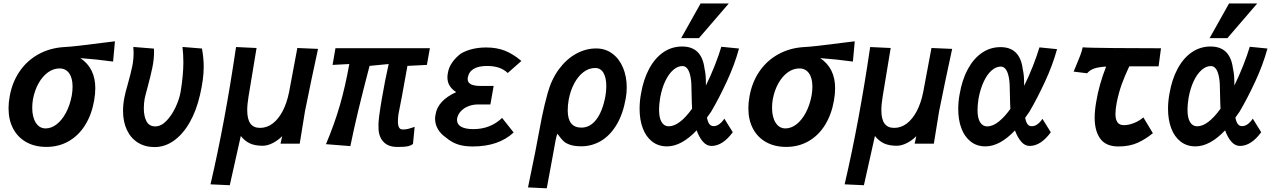

<svg xmlns="http://www.w3.org/2000/svg" viewBox="-20 -824 7240 1090"><path d="M28.5 -209.5Q28.5 -242.5 35 -276.5Q48.5 -355 90.2 -417Q132 -479 198 -515.8Q264 -552.5 347 -557Q396.5 -559 567 -581.5Q592 -584.5 632.5 -589.5L622 -474.5Q527.5 -487.5 436.5 -494Q521 -437 521 -323.5Q521 -290 514.5 -254Q501 -175 464.2 -115.2Q427.5 -55.5 370.8 -22.8Q314 10 243.5 10Q178 10 129.5 -17Q81 -44 54.8 -93.5Q28.5 -143 28.5 -209.5ZM387.5 -281.5Q392 -309.5 392 -332Q392 -381 372.5 -408.2Q353 -435.5 318 -435.5Q283 -435.5 252 -413Q221 -390.5 198.8 -350.8Q176.5 -311 167 -260Q163 -237.5 163 -211.5Q163 -159 183.5 -127Q204 -95 239 -95Q271.5 -95 301.8 -118.5Q332 -142 354.5 -184.2Q377 -226.5 387.5 -281.5Z M678.5 -194.5Q678.5 -230 686 -269.5Q691.5 -299 706.5 -350Q722 -405.5 730.2 -444.5Q738.5 -483.5 738.5 -525Q738.5 -541 737 -557.5L854 -548Q854.5 -542 854.5 -530Q854.5 -486.5 845 -440.5Q835.5 -394.5 817.5 -327.5Q805.5 -284 801 -262.5Q796.5 -236.5 796.5 -208.5Q796.5 -164 811.8 -135.2Q827 -106.5 861.5 -106.5Q894.5 -106.5 924.5 -137.5Q954.5 -168.5 976 -213.8Q997.5 -259 1005 -300.5Q1021 -397.5 1021 -470Q1021 -514 1016 -557.5L1126.5 -548.5Q1136.5 -494 1136.5 -445Q1136.5 -376.5 1115.5 -285.5Q1095 -196 1056.8 -129Q1018.5 -62 967.2 -25.5Q916 11 857.5 11Q804 11 763.5 -14Q723 -39 700.8 -85.5Q678.5 -132 678.5 -194.5Z M1320 -557 1436.5 -551.5 1391 -276.5Q1383.5 -231.5 1383.5 -198.5Q1383.5 -148 1401.2 -123Q1419 -98 1456.5 -98Q1495.5 -98 1528.2 -123Q1561 -148 1584.8 -193.5Q1608.5 -239 1621 -300.5L1668 -551.5L1785.5 -546.5Q1771.5 -483.5 1747 -366.5Q1722.5 -249.5 1711.5 -193L1681.5 -8.5H1572.5L1582 -51Q1557 -26 1527.2 -11.2Q1497.5 3.5 1471.5 3.5Q1427.5 3.5 1398.5 -10Q1369.5 -23.5 1347 -52L1284.5 227.5L1175 222.5Q1257 -128.5 1320 -557Z M2129 -109Q2128.5 -111 2128.5 -116.5Q2128.5 -150 2147 -259Q2165.5 -368 2186.5 -460.5L2078 -450Q2040.5 -307 2014.8 -200Q1989 -93 1969 5.5L1830.5 -5.5Q1877.5 -116.5 1908.8 -223.8Q1940 -331 1963 -460.5L1868 -455.5L1884.5 -550.5H2420.5L2403.5 -455.5L2293 -450Q2257 -246.5 2242 -175.5Q2239 -152.5 2239 -135.5Q2239 -111.5 2245.5 -100.2Q2252 -89 2266 -89Q2283.5 -89 2295.2 -91.8Q2307 -94.5 2324 -100.5L2334 -104L2324.5 -6.5Q2310.5 3.5 2292.8 6.8Q2275 10 2250 10H2232.5Q2181.5 10 2154 -22.2Q2126.5 -54.5 2129 -109Z M2511.5 -43.5Q2482 -63.5 2466 -91Q2450 -118.5 2450 -149.5Q2450 -160 2452.5 -173.5Q2465 -253.5 2570 -301Q2546.5 -315.5 2533.2 -336.5Q2520 -357.5 2520 -385Q2520 -397.5 2523 -411.5Q2527.5 -441 2547.5 -469.8Q2567.5 -498.5 2597.5 -520.5Q2657 -554.5 2741 -554.5Q2799 -554.5 2845.5 -536.5Q2868 -527.5 2890.2 -514.2Q2912.5 -501 2940 -478L2862.5 -409.5Q2840.5 -430.5 2811.5 -440Q2782.5 -449.5 2745 -449.5Q2647.5 -449.5 2635.5 -383Q2635 -380.5 2635 -375.5Q2635 -355 2653.5 -345.5Q2672 -336 2710.5 -336H2782.5L2764 -231H2694.5Q2664.5 -231 2639 -221Q2613.5 -211 2596.5 -192.8Q2579.5 -174.5 2575 -151Q2574.5 -148 2574.5 -143Q2574.5 -117.5 2598.5 -104.2Q2622.5 -91 2667.5 -91Q2764 -91 2830.5 -154.5L2896 -72Q2811 7.5 2663.5 7.5Q2613 7.5 2577.5 -4.8Q2542 -17 2511.5 -43.5Z M2977.5 240 3017.5 44.5Q3020.5 29.5 3023.5 13.5Q3026.5 -2.5 3029.5 -18.5Q3043 -93.5 3056.5 -160Q3070 -226.5 3089 -295Q3110.5 -373.5 3153 -431Q3195.5 -488.5 3250.5 -518.8Q3305.5 -549 3364 -549Q3417.5 -549 3457 -519.2Q3496.5 -489.5 3517.2 -439.2Q3538 -389 3538 -328.5Q3538 -295 3532.5 -266Q3517 -176.5 3480 -115.2Q3443 -54 3391.5 -23.8Q3340 6.5 3280.5 6.5Q3241.5 6.5 3217.2 -1.8Q3193 -10 3180 -22Q3167 -34 3153 -53.5L3144 -65Q3139 -52 3133.8 -25.5Q3128.5 1 3117 67Q3095 190 3084 245ZM3417 -278.5Q3422 -307 3422 -335Q3422 -382.5 3406 -410.2Q3390 -438 3358.5 -438Q3323 -438 3292.2 -414.5Q3261.5 -391 3239.8 -350Q3218 -309 3208.5 -258Q3203 -227 3203 -197.5Q3203 -99.5 3280.5 -99.5Q3330 -99.5 3365.5 -145.8Q3401 -192 3417 -278.5Z M3611 -206.5Q3611 -249 3619 -292Q3633 -374 3665.8 -434.5Q3698.5 -495 3746.2 -527.5Q3794 -560 3852.5 -560Q3964 -560 3979.5 -435.5Q3988.5 -400 3987.5 -338.5Q4013.5 -391 4037.8 -452.2Q4062 -513.5 4075 -558.5L4175.5 -548.5Q4150.5 -457 4106 -361Q4061.5 -265 4017.5 -190.5L3993.5 -156.5Q3998 -132 4007 -120Q4016 -108 4031.5 -108Q4049.5 -108 4065.2 -120.5Q4081 -133 4092 -150.5L4140 -73.5Q4083 4.5 4019 4.5Q3992 4.5 3970.8 -19.5Q3949.5 -43.5 3935 -84Q3848.5 7 3766.5 7Q3717.5 7 3682.2 -20.5Q3647 -48 3629 -96.2Q3611 -144.5 3611 -206.5ZM3847 -607.5 3957.5 -804.5H4117.5L3948 -607.5ZM3721.5 -201Q3721.5 -155 3736 -131Q3750.5 -107 3776 -107Q3837 -107 3909 -207Q3907.5 -225 3907.5 -240L3906.5 -280.5Q3906 -319.5 3905 -343.2Q3904 -367 3901 -383Q3889.5 -449 3854 -449Q3827.5 -449 3802.2 -427.2Q3777 -405.5 3757.2 -364.5Q3737.5 -323.5 3727.5 -267.5Q3721.5 -230 3721.5 -201Z M4228.5 -209.5Q4228.5 -242.5 4235 -276.5Q4248.5 -355 4290.2 -417Q4332 -479 4398 -515.8Q4464 -552.5 4547 -557Q4596.5 -559 4767 -581.5Q4792 -584.5 4832.5 -589.5L4822 -474.5Q4727.5 -487.5 4636.5 -494Q4721 -437 4721 -323.5Q4721 -290 4714.5 -254Q4701 -175 4664.2 -115.2Q4627.5 -55.5 4570.8 -22.8Q4514 10 4443.5 10Q4378 10 4329.5 -17Q4281 -44 4254.8 -93.5Q4228.5 -143 4228.5 -209.5ZM4587.5 -281.5Q4592 -309.5 4592 -332Q4592 -381 4572.5 -408.2Q4553 -435.5 4518 -435.5Q4483 -435.5 4452 -413Q4421 -390.5 4398.8 -350.8Q4376.5 -311 4367 -260Q4363 -237.5 4363 -211.5Q4363 -159 4383.5 -127Q4404 -95 4439 -95Q4471.5 -95 4501.8 -118.5Q4532 -142 4554.5 -184.2Q4577 -226.5 4587.5 -281.5Z M4920 -557 5036.5 -551.5 4991 -276.5Q4983.5 -231.5 4983.5 -198.5Q4983.5 -148 5001.2 -123Q5019 -98 5056.5 -98Q5095.5 -98 5128.2 -123Q5161 -148 5184.8 -193.5Q5208.5 -239 5221 -300.5L5268 -551.5L5385.5 -546.5Q5371.5 -483.5 5347 -366.5Q5322.5 -249.5 5311.5 -193L5281.5 -8.5H5172.5L5182 -51Q5157 -26 5127.2 -11.2Q5097.5 3.5 5071.5 3.5Q5027.5 3.5 4998.5 -10Q4969.5 -23.5 4947 -52L4884.5 227.5L4775 222.5Q4857 -128.5 4920 -557Z M5420 -204.5Q5420 -247 5428 -290Q5442 -371.5 5474.5 -431.5Q5507 -491.5 5554.5 -524Q5602 -556.5 5660 -556.5Q5770.5 -556.5 5786 -432.5Q5795 -397.5 5794 -336.5Q5820 -388 5843.8 -448.8Q5867.5 -509.5 5881 -555L5981 -545Q5956 -454 5911.8 -358.8Q5867.5 -263.5 5824 -189.5L5800 -155.5Q5804.5 -131 5813.2 -119.2Q5822 -107.5 5837.5 -107.5Q5855.5 -107.5 5871.2 -119.8Q5887 -132 5898 -149.5L5945.5 -73Q5888.5 4.5 5825.5 4.5Q5798.5 4.5 5777.8 -19.5Q5757 -43.5 5742 -83.5Q5656 7 5574.5 7Q5525.5 7 5490.8 -20.2Q5456 -47.5 5438 -95.2Q5420 -143 5420 -204.5ZM5529.5 -199.5Q5529.5 -154 5544 -130.2Q5558.5 -106.5 5584 -106.5Q5616.5 -106.5 5650.2 -133.8Q5684 -161 5716 -206Q5714.5 -223.5 5714.5 -238.5L5713.5 -279Q5713 -317.5 5712 -341Q5711 -364.5 5708 -380.5Q5696.5 -446 5661.5 -446Q5635 -446 5610 -424.5Q5585 -403 5565.5 -362.2Q5546 -321.5 5535.5 -266Q5529.5 -228.5 5529.5 -199.5Z M6087 -446Q6102.5 -482.5 6112.2 -508Q6122 -533.5 6126.5 -555.5Q6153.5 -552.5 6307.5 -551.2Q6461.5 -550 6571 -550L6557.5 -447.5H6391Q6365 -392.5 6348 -345.2Q6331 -298 6319.5 -240.5Q6312.5 -202.5 6312.5 -177.5Q6312.5 -145.5 6324 -129.5Q6335.5 -113.5 6360.5 -113.5Q6387 -113.5 6417.5 -125.5Q6448 -137.5 6471 -157.5L6525 -68Q6484 -34 6438 -13.2Q6392 7.5 6329 7.5Q6258.5 7.5 6226.5 -36.5Q6194.5 -80.5 6194.5 -155.5Q6194.5 -198 6204 -249.5Q6219 -342 6259.5 -446Q6216 -443.5 6191.8 -435Q6167.5 -426.5 6151.5 -408L6075 -417.5Z M6611 -206.5Q6611 -249 6619 -292Q6633 -374 6665.8 -434.5Q6698.5 -495 6746.2 -527.5Q6794 -560 6852.5 -560Q6964 -560 6979.5 -435.5Q6988.5 -400 6987.5 -338.5Q7013.5 -391 7037.8 -452.2Q7062 -513.5 7075 -558.5L7175.5 -548.5Q7150.5 -457 7106 -361Q7061.5 -265 7017.5 -190.5L6993.5 -156.5Q6998 -132 7007 -120Q7016 -108 7031.5 -108Q7049.5 -108 7065.2 -120.5Q7081 -133 7092 -150.5L7140 -73.5Q7083 4.5 7019 4.5Q6992 4.5 6970.8 -19.5Q6949.5 -43.5 6935 -84Q6848.5 7 6766.5 7Q6717.5 7 6682.2 -20.5Q6647 -48 6629 -96.2Q6611 -144.5 6611 -206.5ZM6847 -607.5 6957.5 -804.5H7117.5L6948 -607.5ZM6721.5 -201Q6721.5 -155 6736 -131Q6750.5 -107 6776 -107Q6837 -107 6909 -207Q6907.5 -225 6907.5 -240L6906.5 -280.5Q6906 -319.5 6905 -343.2Q6904 -367 6901 -383Q6889.5 -449 6854 -449Q6827.5 -449 6802.2 -427.2Q6777 -405.5 6757.2 -364.5Q6737.5 -323.5 6727.5 -267.5Q6721.5 -230 6721.5 -201Z"/></svg>

Font: JuliaMono ExtraBoldItalic
Style: Regular
Weight: 800
Italic angle: -9°
Monospace: yes
Designer: cormullion
Foundry: corm
Version: Version 0.049; ttfautohint (v1.8.4)